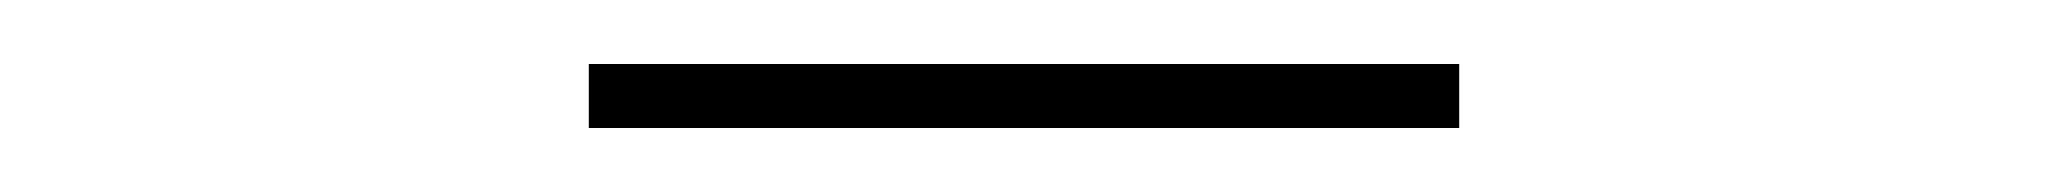

<svg xmlns="http://www.w3.org/2000/svg" viewBox="-20 -692 640 60"><path d="M436 -652V-672H164V-652Z"/></svg>

Font: Montserrat-Alt1 Thin
Style: Regular
Weight: 100
Designer: Differentunic
Foundry: Differentunic
Version: Version 7.222